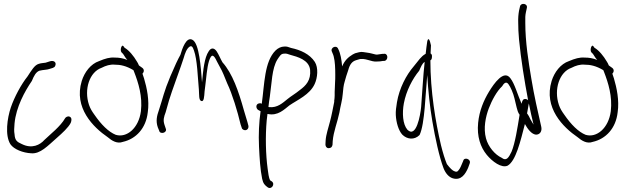

<svg xmlns="http://www.w3.org/2000/svg" viewBox="-20 -760 3193 977"><path d="M33 -26C51 0 97 18 139 20C185 24 222 -17 271 -60C296 -82 328 -111 340 -135C345 -147 346 -161 335 -166C326 -171 314 -164 311 -158C288 -117 236 -77 206 -48C184 -23 143 -1 91 -27C66 -38 56 -46 54 -77C51 -92 52 -110 54 -132C62 -216 106 -295 142 -348C153 -375 163 -393 180 -400C186 -401 190 -402 195 -403C205 -405 220 -405 231 -409C242 -413 257 -414 261 -425C269 -444 253 -454 234 -448C222 -445 221 -443 212 -441C199 -439 189 -439 177 -435C156 -429 141 -403 120 -371C88 -331 53 -266 35 -213C17 -159 4 -72 33 -26Z M396 -348C354 -211 455 -112 528 -62C549 -44 576 -27 605 -38C672 -53 723 -107 732 -189C741 -249 727 -314 713 -361L705 -385C713 -393 715 -406 705 -414L687 -427C684 -435 680 -442 676 -448C661 -474 636 -505 614 -517L609 -524C600 -538 589 -507 598 -494L605 -487C610 -482 617 -466 628 -455C605 -464 586 -467 564 -467C538 -469 515 -462 484 -449C442 -435 410 -393 396 -348ZM433 -226C406 -306 436 -394 497 -415C518 -426 541 -433 563 -431C593 -431 622 -425 659 -403L663 -393C684 -339 706 -269 697 -194C686 -108 625 -57 569 -74C532 -89 495 -126 460 -177C449 -192 439 -208 433 -226Z M783 -112 790 -95C794 -74 834 -84 823 -107L817 -125C809 -149 814 -165 823 -189C828 -206 834 -226 840 -249C850 -285 906 -435 914 -463C922 -491 930 -512 944 -522C956 -530 961 -520 967 -503C984 -456 986 -368 992 -304C994 -276 991 -251 1004 -246C1018 -241 1019 -267 1021 -295C1023 -313 1026 -332 1028 -353C1033 -399 1038 -448 1053 -471C1065 -488 1077 -461 1084 -447L1100 -417C1113 -395 1122 -370 1136 -336C1162 -282 1189 -192 1204 -128L1210 -110C1211 -105 1214 -102 1218 -100C1233 -92 1247 -104 1244 -120L1239 -139C1235 -151 1229 -171 1221 -199C1194 -296 1163 -386 1112 -443C1101 -462 1094 -481 1083 -498C1071 -516 1055 -520 1042 -499C1020 -467 1014 -404 1008 -341C1002 -417 994 -538 960 -557C928 -576 907 -512 898 -481C886 -460 869 -424 847 -372C813 -291 810 -264 789 -201C778 -170 772 -144 783 -112Z M1293 -201 1306 -194C1298 -138 1295 -76 1298 -14C1301 46 1304 101 1314 150C1319 174 1328 183 1342 193C1361 207 1382 177 1363 163L1355 158C1347 145 1345 119 1342 99C1332 26 1330 -67 1337 -146L1341 -180H1343C1394 -169 1426 -203 1453 -224C1494 -252 1556 -278 1581 -332C1596 -364 1601 -415 1582 -445C1556 -485 1509 -506 1461 -516C1449 -520 1439 -525 1425 -523C1411 -523 1394 -515 1382 -503C1325 -446 1326 -332 1312 -232C1307 -235 1303 -235 1298 -234C1280 -230 1282 -209 1293 -201ZM1346 -216C1348 -233 1350 -251 1353 -268C1363 -335 1363 -412 1392 -458C1404 -475 1409 -487 1426 -487C1438 -489 1446 -484 1457 -481C1493 -471 1552 -456 1558 -405C1563 -351 1536 -324 1506 -302C1483 -283 1461 -271 1443 -256C1419 -237 1392 -210 1349 -215C1348 -215 1347 -215 1346 -216Z M1636 -25C1636 -15 1642 -6 1652 -6C1664 -6 1670 -12 1672 -23L1673 -42C1677 -91 1697 -138 1707 -187C1712 -219 1722 -251 1724 -281C1726 -303 1728 -327 1734 -345L1742 -373L1752 -403C1760 -433 1772 -448 1793 -454L1803 -457C1836 -469 1869 -443 1899 -447C1908 -447 1922 -448 1929 -450H1936C1958 -454 1955 -491 1932 -486H1926C1916 -484 1908 -484 1898 -482C1894 -482 1890 -483 1886 -484L1870 -488C1863 -490 1856 -491 1849 -492L1829 -495C1815 -498 1799 -492 1787 -489L1775 -483C1752 -469 1734 -453 1721 -422C1718 -457 1713 -487 1701 -511C1692 -534 1659 -517 1669 -497C1672 -488 1675 -485 1678 -473C1685 -446 1686 -413 1686 -379C1686 -365 1686 -352 1685 -341C1685 -322 1683 -308 1683 -292V-274C1683 -266 1682 -257 1681 -249C1680 -247 1680 -245 1681 -243C1674 -209 1668 -174 1659 -141C1651 -109 1639 -76 1637 -45Z M1994 -175C1996 -136 2008 -96 2027 -75C2051 -51 2088 -46 2115 -73C2129 -102 2136 -156 2141 -210C2146 -265 2149 -323 2154 -378C2159 -296 2167 -219 2180 -143C2194 -60 2215 38 2237 96C2248 124 2265 141 2283 147C2327 161 2349 124 2362 94L2370 72C2379 49 2341 37 2337 59L2328 80C2323 93 2317 103 2310 110C2307 114 2301 115 2294 112C2283 109 2270 96 2254 75C2244 51 2234 19 2224 -21C2196 -140 2170 -296 2170 -453C2175 -455 2178 -461 2178 -471C2179 -480 2176 -485 2171 -488C2172 -505 2172 -518 2173 -529C2167 -559 2159 -572 2154 -549C2152 -538 2148 -504 2146 -486C2145 -485 2145 -485 2144 -485C2123 -473 2111 -454 2085 -422C2047 -378 2012 -311 2000 -240C1996 -216 1993 -194 1994 -175ZM2035 -234C2047 -298 2079 -359 2113 -400C2122 -420 2128 -437 2141 -445C2133 -375 2129 -291 2123 -216C2119 -173 2098 -55 2053 -100C2029 -128 2026 -185 2035 -234Z M2413 -135C2406 -65 2425 -11 2457 28C2485 62 2532 97 2563 83C2605 59 2628 -40 2651 -129C2662 -109 2685 -73 2711 -75C2730 -77 2739 -95 2734 -116C2717 -191 2698 -273 2684 -358C2669 -447 2653 -546 2653 -644C2652 -666 2653 -684 2656 -697L2661 -720C2666 -743 2630 -748 2626 -727L2621 -705C2618 -688 2616 -668 2617 -643C2617 -620 2618 -592 2621 -560C2631 -457 2649 -347 2667 -252C2667 -251 2667 -250 2668 -249C2665 -253 2661 -255 2657 -256C2640 -259 2637 -245 2634 -232C2613 -280 2599 -334 2577 -362C2544 -407 2494 -336 2468 -293C2442 -250 2419 -197 2413 -135ZM2453 -56C2439 -108 2451 -165 2467 -208C2483 -250 2508 -296 2535 -321C2544 -337 2556 -347 2567 -332C2578 -318 2592 -285 2598 -259L2609 -213C2612 -201 2616 -186 2624 -176C2613 -108 2601 -31 2583 12C2569 41 2557 62 2533 43C2498 27 2464 -14 2453 -56ZM2662 -183 2671 -234C2679 -196 2686 -160 2695 -126C2690 -134 2685 -142 2680 -151C2675 -162 2669 -174 2662 -183Z M2787 -348C2745 -211 2846 -112 2919 -62C2940 -44 2967 -27 2996 -38C3063 -53 3114 -107 3123 -189C3132 -249 3118 -314 3104 -361L3096 -385C3104 -393 3106 -406 3096 -414L3078 -427C3075 -435 3071 -442 3067 -448C3052 -474 3027 -505 3005 -517L3000 -524C2991 -538 2980 -507 2989 -494L2996 -487C3001 -482 3008 -466 3019 -455C2996 -464 2977 -467 2955 -467C2929 -469 2906 -462 2875 -449C2833 -435 2801 -393 2787 -348ZM2824 -226C2797 -306 2827 -394 2888 -415C2909 -426 2932 -433 2954 -431C2984 -431 3013 -425 3050 -403L3054 -393C3075 -339 3097 -269 3088 -194C3077 -108 3016 -57 2960 -74C2923 -89 2886 -126 2851 -177C2840 -192 2830 -208 2824 -226Z"/></svg>

Font: Stray Cat
Style: UltCn
Weight: 400
Version: Version 1.0